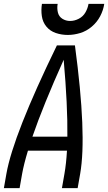

<svg xmlns="http://www.w3.org/2000/svg" viewBox="-24 -969 557 989"><path d="M-4 0 9 -74Q44 -273 269 -735H362Q424 -273 389 -74L376 0H295L308 -74Q317 -125 321 -193H120Q99 -124 90 -74L77 0ZM143 -265H323Q325 -425 304 -661Q198 -425 143 -265ZM325 -789Q293 -789 263.5 -799Q234 -809 215 -832Q196 -855 191.5 -886Q187 -917 192 -949H273Q269 -927 274 -905.5Q279 -884 297 -872.5Q315 -861 337 -861Q360 -861 382 -872.5Q404 -884 416 -905Q428 -926 432 -949H513Q508 -916 492 -885.5Q476 -855 449 -832Q422 -809 389.5 -799Q357 -789 325 -789Z"/></svg>

Font: Iosevka SS08
Style: Italic
Weight: 400
Italic angle: -10°
Monospace: yes
Designer: Belleve Invis
Foundry: Belleve Invis
Version: 2.1.0; ttfautohint (v1.8.2)